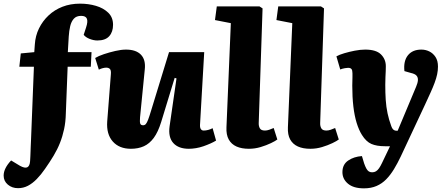

<svg xmlns="http://www.w3.org/2000/svg" viewBox="-79 -802 2456 1053"><path d="M366 -715Q340 -715 326 -699.5Q312 -684 306 -658.5Q300 -633 298 -602L293 -516H423L419 -436H292L282 -179Q281 -133 272.5 -93.5Q264 -54 250 -18.5Q236 17 215 52Q194 87 168 124Q146 156 122.5 180Q99 204 74 217Q49 230 20 230Q-13 230 -36 210.5Q-59 191 -59 161Q-59 141 -48.5 120Q-38 99 -18 78L30 107Q57 122 70.5 115.5Q84 109 86 82Q87 68 87.5 55.5Q88 43 88.5 30Q89 17 89.5 2Q90 -13 91 -31L107 -436H27L35 -509L109 -516L112 -558Q115 -606 135 -646.5Q155 -687 187.5 -717.5Q220 -748 263.5 -765Q307 -782 360 -782Q406 -782 447 -770Q488 -758 514.5 -732.5Q541 -707 541 -666Q541 -627 520 -603.5Q499 -580 455 -580Q435 -580 413 -588.5Q391 -597 380 -611L393 -651Q404 -684 397.5 -699.5Q391 -715 366 -715Z M443 -484Q461 -495 491 -505Q521 -515 553.5 -522.5Q586 -530 612 -530Q667 -530 694 -502Q721 -474 715 -421L689 -158Q687 -134 690 -124.5Q693 -115 706 -115Q715 -115 721 -122Q727 -129 733.5 -146Q740 -163 749 -193L848 -516H1041L1018 -118Q1017 -102 1022.5 -94Q1028 -86 1038 -86Q1050 -86 1063 -89.5Q1076 -93 1087 -99L1106 -31Q1093 -23 1075 -15Q1057 -7 1037 0Q1017 7 996 10.5Q975 14 957 14Q900 14 871.5 -17.5Q843 -49 851 -109L889 -372L879 -375L805 -133Q788 -78 764.5 -46Q741 -14 710 0Q679 14 639 14Q575 14 539.5 -26Q504 -66 509 -136L529 -394Q531 -416 524 -423.5Q517 -431 504 -431Q496 -431 485.5 -428.5Q475 -426 463 -420Z M1187 -675 1100 -692 1110 -767H1344L1361 -756L1340 -129Q1339 -111 1346 -98.5Q1353 -86 1374 -86Q1385 -86 1398 -90.5Q1411 -95 1422 -100L1442 -37Q1432 -29 1407 -17Q1382 -5 1350.5 4.5Q1319 14 1286 14Q1246 14 1218 1.5Q1190 -11 1175.5 -37Q1161 -63 1163 -104Z M1524 -675 1437 -692 1447 -767H1681L1698 -756L1677 -129Q1676 -111 1683 -98.5Q1690 -86 1711 -86Q1722 -86 1735 -90.5Q1748 -95 1759 -100L1779 -37Q1769 -29 1744 -17Q1719 -5 1687.5 4.5Q1656 14 1623 14Q1583 14 1555 1.5Q1527 -11 1512.5 -37Q1498 -63 1500 -104Z M2119 56Q2101 94 2081.5 126Q2062 158 2039 181.5Q2016 205 1986 218Q1956 231 1917 231Q1860 231 1829.5 205.5Q1799 180 1799 142Q1799 100 1830.5 78.5Q1862 57 1906 54L1918 94Q1924 111 1930 122Q1936 133 1943.5 138Q1951 143 1962 143Q1974 143 1983 137.5Q1992 132 2000 120.5Q2008 109 2016 92L2060 0H2032Q1987 0 1958 -12.5Q1929 -25 1906 -62Q1889 -89 1877 -128Q1865 -167 1859 -218Q1853 -269 1853 -332Q1853 -344 1853.5 -355Q1854 -366 1854 -378Q1854 -390 1854 -400Q1854 -417 1848.5 -423.5Q1843 -430 1830 -430Q1824 -430 1812 -428Q1800 -426 1787 -421L1766 -493Q1782 -502 1809 -510Q1836 -518 1866.5 -524Q1897 -530 1924 -530Q1984 -530 2010.5 -503.5Q2037 -477 2037 -439Q2037 -427 2036.5 -412.5Q2036 -398 2035 -380Q2034 -362 2034 -337Q2034 -292 2036.5 -254Q2039 -216 2046.5 -180.5Q2054 -145 2067 -110Q2071 -99 2075.5 -94Q2080 -89 2085 -87Q2090 -85 2096 -85H2102L2203 -326Q2212 -347 2213 -362Q2214 -377 2205.5 -387Q2197 -397 2174 -402L2139 -412Q2133 -467 2158 -498.5Q2183 -530 2232 -530Q2255 -530 2275.5 -520Q2296 -510 2309.5 -489.5Q2323 -469 2323 -437Q2323 -416 2318.5 -394.5Q2314 -373 2304.5 -347.5Q2295 -322 2281.5 -292.5Q2268 -263 2251 -226Z"/></svg>

Font: Literata 18pt ExtraBold
Style: Italic
Weight: 800
Italic angle: -2°
Designer: Latin by Veronika Burian and Jose Scaglione. Greek by Irene Vlachou. Cyrillic by Vera Evstafieva
Foundry: TypeTogether
Version: Version 3.103;gftools[0.9.29]